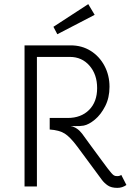

<svg xmlns="http://www.w3.org/2000/svg" viewBox="-20 -904 663 931"><path d="M593 -7Q573 7 549 7Q520 7 503 -4.5Q486 -16 474 -32L355 -193Q320 -240 293.5 -256.5Q267 -273 221 -276V-332H308Q373 -332 412 -371Q451 -410 451 -477Q451 -543 414 -585.5Q377 -628 319 -628H159V0H99V-684H323Q377 -684 419.5 -657.5Q462 -631 486.5 -585Q511 -539 511 -483Q511 -430 490 -389Q469 -348 440 -324Q411 -300 386 -295Q369 -292 346.5 -292.5Q324 -293 323 -293Q355 -286 378 -256L418 -201Q436 -177 472.5 -127Q509 -77 520 -65Q527 -57 532.5 -53.5Q538 -50 548 -50Q561 -50 568 -56ZM239 -774 408 -884 439 -832 258 -738Z"/></svg>

Font: Bellota Text
Style: Regular
Weight: 400
Designer: Kemie Guaida
Foundry: Kemie Guaida
Version: Version 4.001